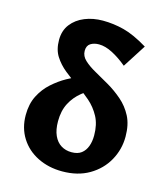

<svg xmlns="http://www.w3.org/2000/svg" viewBox="-109 -793 765 890"><g transform="rotate(15 273.5 -348.0)"><path d="M272 14Q207 14 154.5 -12Q102 -38 72 -85.5Q42 -133 42 -195Q42 -248 62 -287.5Q82 -327 114 -355.5Q146 -384 180 -403Q214 -422 243.5 -433.5Q273 -445 288 -450L336 -397Q297 -381 264.5 -355Q232 -329 213 -292.5Q194 -256 194 -206Q194 -165 206.5 -137.5Q219 -110 241 -96.5Q263 -83 291 -83Q321 -83 338.5 -96.5Q356 -110 364.5 -133Q373 -156 373 -185Q373 -238 353 -275Q333 -312 302 -339Q271 -366 237 -389Q203 -412 172 -437Q141 -462 121 -493.5Q101 -525 101 -571Q101 -616 125 -647Q149 -678 188.5 -694Q228 -710 275 -710Q326 -710 376.5 -697Q427 -684 493 -644L422 -533Q386 -563 351 -581Q316 -599 286 -599Q262 -599 245.5 -588.5Q229 -578 229 -553Q229 -528 250 -508.5Q271 -489 303.5 -471Q336 -453 372 -432Q408 -411 441 -382.5Q474 -354 494.5 -314.5Q515 -275 515 -217Q515 -156 485.5 -103Q456 -50 401.5 -18Q347 14 272 14Z"/></g></svg>

Font: Ysabeau ExtraBold
Style: Regular
Weight: 800
Designer: Christian Thalmann (Catharsis Fonts)
Version: Version 2.002